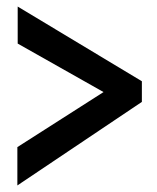

<svg xmlns="http://www.w3.org/2000/svg" viewBox="-20 -602 478 586"><path d="M33 -36V-153L296 -321L34 -469V-582L413 -354V-291Z"/></svg>

Font: Inconsolata SemiCondensed ExtraBold
Style: Regular
Weight: 800
Width: 4
Monospace: yes
Designer: Raph Levien, Cyreal, Brenton Simpson
Foundry: Raph Levien, Cyreal, Google
Version: Version 3.100; ttfautohint (v1.8.4.7-5d5b)